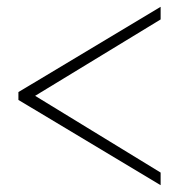

<svg xmlns="http://www.w3.org/2000/svg" viewBox="-20 -540 544 563"><path d="M34 -270 451 -520V-483L83 -259L451 -34V3L34 -247Z"/></svg>

Font: Raleway Thin ExtraLight
Style: Regular
Weight: 250
Version: Version 4.026